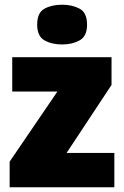

<svg xmlns="http://www.w3.org/2000/svg" viewBox="-20 -796 527 816"><path d="M466 0H21V-109L224 -407H32V-553H454V-435L263 -146H466ZM244 -776Q287 -776 318.5 -759Q350 -742 350 -691Q350 -642 318.5 -624.5Q287 -607 244 -607Q200 -607 169 -624.5Q138 -642 138 -691Q138 -742 169 -759Q200 -776 244 -776Z"/></svg>

Font: Noto Sans Display Black
Style: Regular
Weight: 900
Designer: Monotype Design Team
Foundry: Monotype Imaging Inc.
Version: Version 2.003